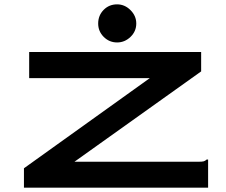

<svg xmlns="http://www.w3.org/2000/svg" viewBox="-20 -862 1040 882"><path d="M90 -89 668 -503H114V-623H904V-534L322 -119H892Q909 -119 916 -121Q923 -123 929 -129H936V0H90ZM518 -667Q482 -667 456.5 -692.5Q431 -718 431 -754Q431 -791 456 -816.5Q481 -842 518 -842Q553 -842 579.5 -815.5Q606 -789 606 -754Q606 -718 579.5 -692.5Q553 -667 518 -667Z"/></svg>

Font: Inconsolata UltraExpanded Black
Style: Regular
Weight: 900
Width: 9
Monospace: yes
Designer: Raph Levien, Cyreal, Brenton Simpson
Foundry: Raph Levien, Cyreal, Google
Version: Version 3.001; ttfautohint (v1.8.2.53-6de2)